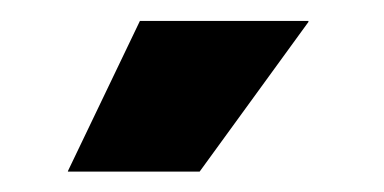

<svg xmlns="http://www.w3.org/2000/svg" viewBox="-20 -706 376 188"><path d="M117 -685.5H282V-684.5L175.5 -538H46.5V-538.5Z"/></svg>

Font: Anek Odia SemiCondensed ExtraBold
Style: Regular
Weight: 800
Width: 4
Designer: Yesha Goshar & Mahesh Sahu (Odia), Yesha Goshar (Latin)
Foundry: Ek Type
Version: Version 1.003